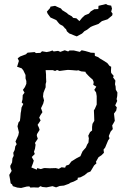

<svg xmlns="http://www.w3.org/2000/svg" viewBox="-20 -930 625 955"><path d="M85 5 66 3 44 -4 40 -13 33 -18 30 -38 26 -60 38 -80 32 -96 31 -105 40 -122 42 -143 48 -155 46 -170 53 -184 56 -202 63 -213 57 -226 71 -257 74 -272 70 -289 67 -302 72 -321 79 -329 81 -344 83 -368 85 -378 87 -395 96 -413 88 -420 92 -436 93 -457 102 -469 94 -483 104 -497 111 -513V-527L107 -540V-557L96 -580L88 -590L65 -598L74 -627L68 -640L80 -649L109 -660L117 -668L152 -671L159 -666L181 -667L189 -675L212 -671L227 -674L241 -679L247 -674L269 -677L280 -672L302 -680L319 -674L326 -679H347L377 -672L386 -680L405 -676L426 -670L431 -668L451 -667L452 -652L468 -646L477 -639L499 -626L514 -616L525 -602L533 -598L532 -577L533 -567L546 -552L542 -546L554 -529L552 -511L555 -500L556 -484L564 -470L563 -452L560 -437L563 -428L553 -406L561 -396L558 -380L547 -365L551 -329L545 -318L538 -306L541 -288L530 -275L521 -253L525 -242L518 -232L510 -213L503 -196L495 -186L497 -170L485 -158L470 -148L457 -125L460 -118L448 -107L438 -90L430 -77L415 -71L401 -59L380 -48L367 -46L366 -37L347 -27L330 -21L323 -16L298 -7L277 -5L259 2L241 -4L211 2L191 0L181 -4L171 3L147 2L131 3L126 -3L113 -2ZM163 -86 165 -94 183 -89 199 -94H207L227 -93L258 -94L272 -90L286 -98L304 -96L308 -106L323 -111L335 -127L348 -135L359 -142L380 -153L385 -165L391 -178L407 -196L414 -212L420 -221L422 -242L419 -255L428 -273L438 -281V-299L440 -314L449 -329L448 -359L447 -381L452 -389L461 -410V-425V-431V-452L458 -470L449 -483L459 -499L444 -508L446 -522L441 -534L426 -547L420 -553L407 -567L405 -573L384 -575L368 -581L364 -579L351 -580L340 -581L325 -582H314L298 -580L276 -577L264 -582L254 -577L243 -581H226H207L209 -559V-545L210 -523L207 -512V-496L201 -481L196 -468L194 -450L199 -431L195 -415L188 -400L184 -392L191 -372L181 -357L175 -345L182 -331L167 -309L174 -294L177 -284L164 -263L163 -255L168 -240L154 -219L157 -210L154 -190L149 -175L153 -164L138 -149L148 -131L144 -118L136 -97L151 -91ZM362 -749 351 -753 324 -764 313 -774 308 -786 304 -788 293 -801 278 -809 272 -815 260 -830 249 -835 231 -843 217 -862 213 -872 229 -890 231 -897 254 -901 269 -894 283 -888 291 -878H292L313 -865L319 -859L337 -849L344 -841L360 -839L375 -825L388 -841L402 -854L422 -862L431 -873L449 -884L469 -885L470 -901L507 -910L516 -905L533 -902L537 -887L533 -872L540 -862L538 -853L515 -834L487 -825L477 -817L470 -811L442 -801L431 -796L413 -782L400 -775L388 -763Z"/></svg>

Font: Winky Rough
Style: Italic
Weight: 400
Italic angle: -8.97852°
Designer: Simon Atzbach
Foundry: typofactur
Version: Version 1.206